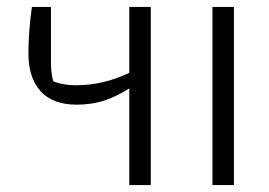

<svg xmlns="http://www.w3.org/2000/svg" viewBox="-20 -534 775 554"><path d="M353 -279Q319 -257 282.5 -244.5Q246 -232 201 -232Q132 -232 97 -271Q62 -310 62 -379Q62 -441 72 -514H127V-356Q127 -320 134 -299Q163 -288 199 -288Q279 -288 353 -324V-514H415V0H353ZM593 -514H655V0H593Z"/></svg>

Font: Athiti
Style: Regular
Weight: 400
Designer: CadsonDemak Team
Foundry: CadsonDemak
Version: Version 1.033